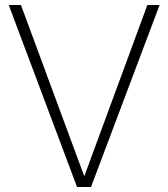

<svg xmlns="http://www.w3.org/2000/svg" viewBox="-20 -750 675 770"><path d="M620 -730 345 0H289L15 -730H64L318 -43L571 -730Z"/></svg>

Font: Nacelle UltraLight
Style: Regular
Weight: 200
Designer: Sora Sagano
Foundry: Sora Sagano
Version: Version 1.000;FEAKit 1.0